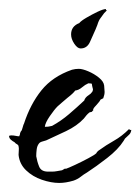

<svg xmlns="http://www.w3.org/2000/svg" viewBox="-30 -397 310 424"><path d="M101 7Q83 7 62.5 0Q42 -7 27.5 -21Q13 -35 11 -55Q11 -60 11.5 -65Q12 -70 11 -74Q11 -77 5 -80L2 -83Q-2 -85 -6 -88.5Q-10 -92 -10 -97Q-7 -98 -5 -98Q0 -98 4.5 -97Q9 -96 13 -96Q12 -96 14 -100Q14 -102 15 -104.5Q16 -107 17 -108Q18 -108 20 -115.5Q22 -123 23 -124Q37 -167 61.5 -197.5Q86 -228 129 -243Q133 -244 136.5 -244.5Q140 -245 144 -245Q152 -245 165 -239.5Q178 -234 188.5 -225.5Q199 -217 200 -208Q200 -204 200.5 -201Q201 -198 201 -194Q201 -188 198 -180L192 -177Q190 -173 188 -171L182 -164Q174 -156 176 -153L174 -152Q174 -152 174 -151Q174 -151 174 -151Q174 -151 174 -151Q174 -151 173 -151L174 -152L173 -151V-150L168 -149Q164 -146 161 -142.5Q158 -139 155 -135Q140 -119 116 -107.5Q92 -96 72 -87Q69 -86 63.5 -84.5Q58 -83 56 -80Q52 -75 51 -67Q50 -59 50 -52Q52 -40 56.5 -29Q61 -18 76 -18H85Q90 -18 95.5 -19Q101 -20 107 -21L114 -25L115 -24Q121 -26 136 -33Q151 -40 165 -47.5Q179 -55 182 -58L183 -59L184 -61L187 -64Q205 -77 222 -86.5Q239 -96 255 -112L257 -110H260Q259 -103 255 -99.5Q251 -96 246 -91L243 -86Q231 -67 206.5 -48Q182 -29 162 -16Q155 -12 148 -6.5Q141 -1 132 2Q115 7 101 7ZM69 -117Q75 -117 77.5 -117.5Q80 -118 85 -119Q105 -130 122.5 -145Q140 -160 156 -175Q158 -182 166 -187L170 -190Q172 -192 173.5 -194Q175 -196 175 -198Q176 -199 174 -205L173 -210V-212Q170 -213 165 -213Q158 -210 151 -204Q144 -198 136 -197Q132 -191 119 -181Q112 -175 105.5 -169.5Q99 -164 97 -162Q90 -155 80 -140.5Q70 -126 69 -117ZM148 -290Q141 -290 134 -300.5Q127 -311 127 -321Q127 -339 145 -346Q149 -351 161 -358Q173 -365 185.5 -371Q198 -377 204 -377V-375L206 -374Q205 -373 203.5 -371.5Q202 -370 200 -368L192 -357Q188 -352 185 -342L181 -332Q175 -318 168.5 -304Q162 -290 148 -290Z"/></svg>

Font: Qwitcher Grypen
Style: Bold
Weight: 700
Designer: Robert E. Leuschke
Foundry: Robert E. Leuschke
Version: Version 1.100; ttfautohint (v1.8.3)